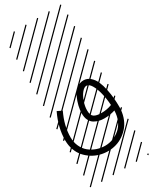

<svg xmlns="http://www.w3.org/2000/svg" viewBox="-340 -1027 1212 1522"><g transform="rotate(-30 265.5 -266.0)"><path d="M467.3 -67.4Q463.4 -127 450.4 -179Q437.5 -231 417.5 -263.9Q397.5 -296.9 375 -296.9Q353.5 -296.9 331.5 -269.8Q309.6 -242.7 295.7 -202.1Q281.7 -161.6 281.7 -124Q281.7 -79.1 303.7 -64.5Q325.7 -49.8 370.1 -49.8Q424.3 -49.8 467.3 -67.4ZM375 -345.7Q409.2 -345.7 435.5 -322.5Q461.9 -299.3 477.1 -264.6Q492.2 -230 501.7 -184.1Q511.2 -138.2 514.4 -99.1Q517.6 -60.1 517.6 -22Q517.6 26.9 503.4 69.6Q489.3 112.3 465.1 142.8Q440.9 173.3 408.9 195.3Q377 217.3 340.6 228Q304.2 238.8 266.6 238.8Q229 238.8 192.6 229Q156.2 219.2 123.8 198.7Q91.3 178.2 66.4 149.9Q41.5 121.6 27.1 81.5Q12.7 41.5 12.7 -4.9Q12.7 -121.6 70.3 -240.7L114.3 -219.2Q61.5 -109.9 61.5 -4.9Q61.5 41 78.9 78.9Q96.2 116.7 125.2 140.4Q154.3 164.1 190.7 177Q227.1 189.9 266.6 189.9Q304.7 189.9 339.8 176.5Q375 163.1 403.8 138.2Q432.6 113.3 450.2 73.2Q467.8 33.2 468.8 -16.1Q423.8 -1 370.1 -1Q345.2 -1 323.5 -6.1Q301.8 -11.2 280 -23.9Q258.3 -36.6 245.6 -62.3Q232.9 -87.9 232.9 -124Q232.9 -155.3 241.7 -192.1Q250.5 -229 267.1 -264.2Q283.7 -299.3 312 -322.5Q340.3 -345.7 375 -345.7ZM526.9 410.6 533.7 417.5 525.4 425.8 518.6 418.9ZM526.9 304.7 533.7 311.5 419.4 425.8 412.6 418.9ZM526.9 198.7 533.7 205.6 313.5 425.8 306.6 418.9ZM526.9 92.3 533.7 99.1 207.5 425.8 200.7 418.9ZM526.9 -13.2 533.7 -6.3 101.6 425.8 94.7 418.9ZM526.9 -119.1 533.7 -112.3 3.4 418 -3.4 411.1ZM526.9 -225.6 533.7 -218.8 3.4 311.5 -3.4 304.7ZM526.9 -331.5 533.7 -324.7 3.4 205.6 -3.4 198.7ZM526.9 -438 533.7 -431.2 3.4 99.1 -3.4 92.3ZM526.9 -543.5 533.7 -536.6 3.4 -6.3 -3.4 -13.2ZM526.9 -649.4 533.7 -642.6 3.4 -112.3 -3.4 -119.1ZM526.9 -755.9 533.7 -749 3.4 -218.8 -3.4 -225.6ZM526.9 -861.8 533.7 -855 3.4 -324.7 -3.4 -331.5ZM516.6 -958 523.4 -951.2 3.4 -431.2 -3.4 -438ZM411.1 -958 418 -951.2 3.4 -536.6 -3.4 -543.5ZM305.2 -958 312 -951.2 3.4 -642.6 -3.4 -649.4ZM198.7 -958 205.6 -951.2 3.4 -749 -3.4 -755.9ZM92.3 -958 99.1 -951.2 3.4 -855 -3.4 -861.8Z"/></g></svg>

Font: AzarMehrMSRS2
Style: Regular
Weight: 1
Designer: Amin Abedi
Version: Version 1.00